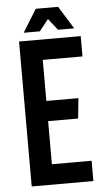

<svg xmlns="http://www.w3.org/2000/svg" viewBox="-58 -887 504 924"><g transform="rotate(-5 194.0 -425.0)"><path d="M327.1 -740.2H249L205.1 -795.9L161.1 -740.2H83L150.9 -850.1H258.8ZM355 -602.1H163.1V-403.8H317.9L308.1 -306.2H163.1V-98.1H355V0H57.1V-700.2H355Z"/></g></svg>

Font: BaseOne
Style: Regular
Weight: 400
Designer: Domenico Catapano
Foundry: Design by Basse
Version: Version 1.000;PS 001.001;hotconv 1.0.56